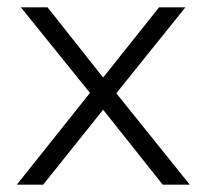

<svg xmlns="http://www.w3.org/2000/svg" viewBox="-20 -505 563 525"><path d="M26 0 226 -251 37 -485H110L262 -293L415 -485H487L298 -250L499 0H425L262 -205L98 0Z"/></svg>

Font: Nunito Sans Light
Style: Regular
Weight: 300
Designer: Vernon Adams
Foundry: Vernon Adams
Version: Version 3.101; ttfautohint (v1.8.4.7-5d5b);gftools[0.9.27]